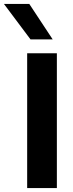

<svg xmlns="http://www.w3.org/2000/svg" viewBox="-77 -949 367 969"><path d="M-57.1 -929.2H70.8L189 -750H77.1ZM210 0H60.1V-680.2H210Z"/></svg>

Font: Glacial Indifference
Style: Bold
Weight: 700
Version: Version 1.001